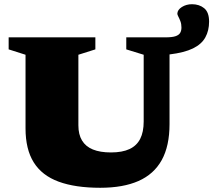

<svg xmlns="http://www.w3.org/2000/svg" viewBox="-20 -875 1011 910"><path d="M840 -744.5Q840 -761.5 835 -774.5Q830 -787.5 825.2 -796.5Q820.5 -805.5 820.5 -810Q821 -828.5 842 -841.8Q863 -855 890 -855Q924.5 -855 947.8 -836Q971 -817 971 -772.5Q971 -730 953.2 -697.8Q935.5 -665.5 894.5 -645.5Q853.5 -625.5 783.5 -617V-287Q783.5 -183 746.5 -116.2Q709.5 -49.5 636.5 -17.2Q563.5 15 455 15Q337 15 258 -14Q179 -43 140 -105.2Q101 -167.5 101 -266.5V-615.5L21 -641V-698H432V-641L351.5 -615.5V-281Q351.5 -237.5 368.8 -209Q386 -180.5 420.2 -166.5Q454.5 -152.5 506 -152.5Q559.5 -152.5 593.8 -168.5Q628 -184.5 644.5 -217Q661 -249.5 661 -299V-615.5L578.5 -641V-698H765Q795 -698 811.2 -703.2Q827.5 -708.5 833.8 -719Q840 -729.5 840 -744.5Z"/></svg>

Font: Newsreader 9pt ExtraBold
Style: Regular
Weight: 800
Designer: Hugues Gentile
Foundry: Production Type
Version: Version 1.003